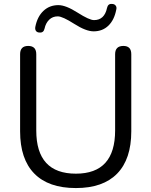

<svg xmlns="http://www.w3.org/2000/svg" viewBox="-20 -945 768 974"><path d="M181 -780Q169 -780 163 -787.5Q157 -795 159 -808Q169 -860 200 -889.5Q231 -919 276 -919Q314 -919 373.5 -881Q433 -843 457 -843Q510 -843 523 -905Q528 -927 548 -925Q560 -925 566.5 -917Q573 -909 570 -897Q560 -844 530 -815Q500 -786 455 -786Q416 -786 356.5 -824Q297 -862 273 -862Q247 -862 229.5 -845Q212 -828 206 -800Q201 -778 181 -780ZM365 9Q226 9 154 -64.5Q82 -138 82 -279V-670Q82 -712 123 -712Q164 -712 164 -670V-283Q164 -64 365 -64Q564 -64 564 -283V-670Q564 -712 606 -712Q646 -712 646 -670V-279Q646 -138 574.5 -64.5Q503 9 365 9Z"/></svg>

Font: Nunito
Style: Regular
Weight: 400
Designer: Vernon Adams
Foundry: Vernon Adams
Version: Version 3.602